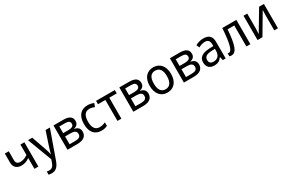

<svg xmlns="http://www.w3.org/2000/svg" viewBox="169 -1986 5525 3667"><g transform="rotate(-30 2931.5 -153.0)"><path d="M156 -536H69V-335C69 -239 129 -177 233 -177C308 -177 358 -200 413 -239V0H500V-536H413V-306C360 -271 313 -249 250 -249C189 -249 156 -278 156 -341Z M580 -536 783 2 758 73C738 131 704 168 647 168C625 168 604 165 591 162V232C607 236 630 240 660 240C758 240 810 175 846 74L1063 -536H968L867 -232C849 -177 833 -118 825 -85H822C815 -129 800 -177 781 -231L674 -536Z M1551 -401C1551 -503 1469 -536 1360 -536H1142V0H1361C1507 0 1567 -66 1567 -157C1567 -237 1513 -272 1450 -281V-285C1510 -298 1551 -334 1551 -401ZM1463 -390C1463 -339 1421 -316 1340 -316H1229V-463H1356C1431 -463 1463 -440 1463 -390ZM1477 -157C1477 -94 1432 -71 1352 -71H1229V-243H1350C1433 -243 1477 -218 1477 -157Z M1890 10C1948 10 1987 0 2022 -19V-97C1986 -80 1945 -66 1890 -66C1797 -66 1749 -137 1749 -266C1749 -400 1796 -469 1894 -469C1929 -469 1973 -456 2004 -444L2031 -517C2000 -533 1948 -546 1896 -546C1760 -546 1659 -463 1659 -265C1659 -75 1754 10 1890 10Z M2495 -462V-536H2081V-462H2244V0H2330V-462Z M3003 -401C3003 -503 2921 -536 2812 -536H2594V0H2813C2959 0 3019 -66 3019 -157C3019 -237 2965 -272 2902 -281V-285C2962 -298 3003 -334 3003 -401ZM2915 -390C2915 -339 2873 -316 2792 -316H2681V-463H2808C2883 -463 2915 -440 2915 -390ZM2929 -157C2929 -94 2884 -71 2804 -71H2681V-243H2802C2885 -243 2929 -218 2929 -157Z M3580 -269C3580 -446 3483 -546 3346 -546C3201 -546 3111 -446 3111 -269C3111 -91 3209 10 3343 10C3488 10 3580 -91 3580 -269ZM3201 -269C3201 -396 3244 -472 3344 -472C3445 -472 3490 -396 3490 -269C3490 -142 3445 -63 3345 -63C3245 -63 3201 -142 3201 -269Z M4118 -401C4118 -503 4036 -536 3927 -536H3709V0H3928C4074 0 4134 -66 4134 -157C4134 -237 4080 -272 4017 -281V-285C4077 -298 4118 -334 4118 -401ZM4030 -390C4030 -339 3988 -316 3907 -316H3796V-463H3923C3998 -463 4030 -440 4030 -390ZM4044 -157C4044 -94 3999 -71 3919 -71H3796V-243H3917C4000 -243 4044 -218 4044 -157Z M4447 -545C4380 -545 4318 -524 4273 -499L4300 -433C4342 -454 4390 -474 4442 -474C4507 -474 4544 -444 4544 -355V-323L4459 -320C4295 -314 4218 -256 4218 -149C4218 -40 4286 10 4377 10C4462 10 4502 -17 4546 -76H4550L4567 0H4630V-365C4630 -490 4570 -545 4447 -545ZM4544 -262V-214C4544 -110 4481 -61 4398 -61C4345 -61 4308 -88 4308 -148C4308 -216 4348 -254 4471 -259Z M5175 0V-536H4865C4843 -211 4805 -62 4739 -62C4730 -62 4720 -63 4712 -66V0C4723 5 4740 7 4758 7C4867 7 4915 -125 4940 -463H5087V0Z M5415 -536H5333V0H5441L5706 -448C5704 -422 5702 -347 5702 -316V0H5783V-536H5677L5409 -87C5411 -114 5415 -184 5415 -209Z"/></g></svg>

Font: Noto Sans Thai
Style: Regular
Weight: 400
Designer: Monotype Design Team
Foundry: Monotype Imaging Inc.
Version: Version 1.901